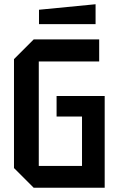

<svg xmlns="http://www.w3.org/2000/svg" viewBox="-20 -886 560 906"><path d="M46 -93V-607L139 -700H448V-596H163V-103H367V-336H247V-433H474V0H139ZM164 -772V-840L431 -866V-772Z"/></svg>

Font: Tektur SemiCondensed Medium
Style: Regular
Weight: 500
Width: 4
Designer: Adam Jagosz
Foundry: Adam Jagosz
Version: Version 1.005;gftools[0.9.30]